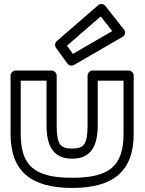

<svg xmlns="http://www.w3.org/2000/svg" viewBox="-20 -885 713 945"><path d="M309.7 -660.1 475.6 -804 532.5 -732.1 339 -619.9ZM259.6 -682.9C250.2 -674.7 248.1 -659.8 255.8 -649.3L311.8 -572.3C318.7 -562.8 333.2 -558.8 344.5 -565.4L582.5 -703.4C602.4 -714.9 595.7 -732.8 589.6 -740.5L498.6 -855.5C488.9 -867.8 472.5 -867.5 462.6 -858.9ZM32 -513V-226C32 -39.9 134.9 40 335 40C535.1 40 638 -39.9 638 -226V-513C638 -528.1 623.7 -538 613 -538H436C420.9 -538 411 -523.7 411 -513V-269C411 -172.6 392.2 -154 335 -154C277.8 -154 259 -172.6 259 -269V-513C259 -528.1 244.7 -538 234 -538H57C41.9 -538 32 -523.7 32 -513ZM82 -488H209V-269C209 -163.4 244.2 -104 335 -104C425.8 -104 461 -163.4 461 -269V-488H588V-226C588 -68.1 518.9 -10 335 -10C151.1 -10 82 -68.1 82 -226Z"/></svg>

Font: Hussar Ekologiczny
Style: Regular
Weight: 400
Foundry: Cannot Into Space Fonts
Version: Version 0.97